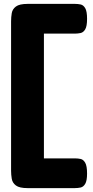

<svg xmlns="http://www.w3.org/2000/svg" viewBox="-20 -795 478 988"><path d="M122 173Q80 173 62 159.5Q44 146 40.5 125Q37 104 37 83V-685Q37 -707 40.5 -727.5Q44 -748 62 -761.5Q80 -775 122 -775H366Q381 -775 395 -772Q409 -769 418.5 -753Q428 -737 428 -698Q428 -660 418.5 -644Q409 -628 394.5 -625Q380 -622 365 -622H206V20H366Q381 20 395 23Q409 26 418.5 42.5Q428 59 428 98Q428 135 418.5 151Q409 167 394.5 170Q380 173 365 173Z"/></svg>

Font: Fredoka SemiExpanded
Style: Bold
Weight: 700
Width: 6
Designer: Ben Nathan
Foundry: Milena B. Brandão, Ben Nathan
Version: Version 2.001